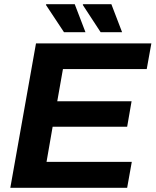

<svg xmlns="http://www.w3.org/2000/svg" viewBox="-20 -892 739 912"><path d="M29 0 151 -686H699L677 -564H279L252 -411H605L584 -290H230L201 -123H606L584 0ZM284 -739 198 -869 200 -872H335L386 -739ZM458 -739 373 -869 375 -872H509L560 -739Z"/></svg>

Font: Archivo SemiBold
Style: Bold Italic
Weight: 700
Italic angle: -10°
Version: Version 2.001